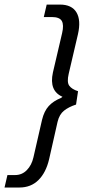

<svg xmlns="http://www.w3.org/2000/svg" viewBox="-58 -753 380 843"><path d="M-38.1 70.3 -25.4 15.6H8.3Q38.6 15.6 59.8 -6.1Q81.1 -27.8 88.9 -62.5L126.5 -226.6Q135.7 -265.1 156 -287.4Q176.3 -309.6 210.4 -323.2L216.3 -328.1Q156.7 -354 174.3 -434.6L214.8 -607.9Q223.1 -643.6 213.4 -660.9Q203.6 -678.2 169.4 -678.2H134.3L147 -732.9H205.1Q257.3 -732.9 277.8 -698.5Q298.3 -664.1 284.2 -602.5L243.7 -429.2Q234.9 -392.1 246.1 -376.7Q257.3 -361.3 284.7 -352.5L275.9 -293.9Q244.1 -283.7 223.4 -267.3Q202.6 -251 194.8 -218.3L157.7 -54.2Q143.6 5.4 110.6 37.8Q77.6 70.3 27.3 70.3Z"/></svg>

Font: HK Grotesk Medium Legacy Italic
Style: Regular
Weight: 500
Italic angle: -13°
Designer: Alfredo Marco Pradil
Foundry: Hanken Design Co.
Version: Version 2.022;PS 002.022;hotconv 1.0.88;makeotf.lib2.5.64775